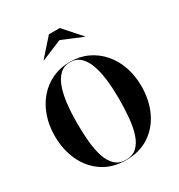

<svg xmlns="http://www.w3.org/2000/svg" viewBox="-227 -1145 1217 1305"><g transform="rotate(-30 381.0 -492.0)"><path d="M394.5 -923.5 234 -856.5 232.5 -858.5 352.5 -993.5H437.5L557.5 -858.5L556 -856.5ZM381.5 10Q275 10 198.8 -40.8Q122.5 -91.5 81.8 -178.8Q41 -266 41 -375Q41 -456.5 65.5 -526.8Q90 -597 135 -649.2Q180 -701.5 242.5 -730.8Q305 -760 381.5 -760Q457.5 -760 519.8 -730.8Q582 -701.5 627.2 -649.2Q672.5 -597 696.8 -526.8Q721 -456.5 721 -375Q721 -266 680.5 -178.8Q640 -91.5 563.8 -40.8Q487.5 10 381.5 10ZM381.5 -757.5Q333 -757.5 301 -727.2Q269 -697 250.2 -644Q231.5 -591 223.8 -521.8Q216 -452.5 216 -375Q216 -297.5 222.5 -228.2Q229 -159 246.5 -106Q264 -53 296.5 -22.8Q329 7.5 381.5 7.5Q433.5 7.5 466 -22.8Q498.5 -53 515.8 -106Q533 -159 539.5 -228.2Q546 -297.5 546 -375Q546 -452.5 538.2 -521.8Q530.5 -591 512 -644Q493.5 -697 461.5 -727.2Q429.5 -757.5 381.5 -757.5Z"/></g></svg>

Font: Bodoni* 72pt
Style: Bold
Weight: 700
Version: Version 2.3